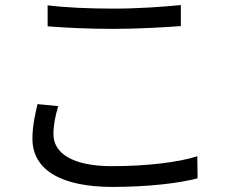

<svg xmlns="http://www.w3.org/2000/svg" viewBox="-20 -720 905 758"><path d="M108 -172C108 -48 224 18 424 18C565 18 689 3 760 -16L759 -103C684 -79 558 -64 422 -64C265 -64 191 -116 191 -190C191 -226 198 -262 210 -301L128 -309C119 -269 108 -224 108 -172ZM168 -616C247 -610 331 -606 429 -606C520 -606 628 -612 694 -617V-700C623 -693 524 -686 429 -686C331 -686 240 -690 168 -699Z"/></svg>

Font: GenEiGothic-pro-Regular
Style: Regular
Weight: 400
Designer: Ryoko NISHIZUKA (kana & ideographs); Paul D. Hunt (Latin, Greek & Cyrillic); Wenlong ZHANG (bopomofo); Sandoll Communica
Foundry: Adobe Systems Incorporated; o_tamon
Version: Version 1.000.140830